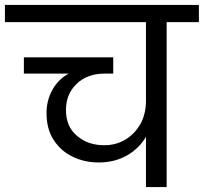

<svg xmlns="http://www.w3.org/2000/svg" viewBox="-47 -760 828 780"><path d="M761 -740C761 -740 -27 -740 -27 -740C-27 -740 -27 -670 -27 -670C-27 -670 546 -670 546 -670C546 -670 546 -350 546 -350C546 -350 546 -350 546 -350C546 -317 539 -286 525 -259C510 -232 490 -210 464 -194C438 -178 409 -170 376 -170C376 -170 376 -170 376 -170C332 -170 295 -183 266 -208C236 -233 221 -268 221 -313C221 -313 221 -313 221 -313C221 -356 235 -391 264 -419C293 -447 331 -461 378 -461C378 -461 413 -461 413 -461C413 -461 413 -527 413 -527C413 -527 50 -527 50 -527C50 -527 50 -461 50 -461C50 -461 232 -461 232 -461C232 -461 232 -461 232 -461C203 -445 181 -423 166 -395C150 -367 142 -335 142 -300C142 -300 142 -300 142 -300C142 -259 151 -223 170 -193C189 -163 214 -140 247 -124C279 -108 315 -100 354 -100C354 -100 354 -100 354 -100C396 -100 434 -109 468 -128C501 -147 527 -172 546 -204C546 -204 546 0 546 0C546 0 630 0 630 0C630 0 630 -670 630 -670C630 -670 761 -670 761 -670C761 -670 761 -740 761 -740Z"/></svg>

Font: Girnar Poppins
Style: Regular
Weight: 500
Designer: Ninad Kale (Devanagari), Jonny Pinhorn (Latin)
Foundry: Indian Type Foundry
Version: ""